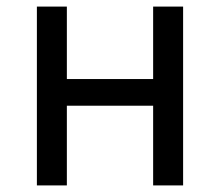

<svg xmlns="http://www.w3.org/2000/svg" viewBox="-20 -563 668 583"><path d="M92 -543H183V-323H445V-543H536V0H445V-242H183V0H92Z"/></svg>

Font: 思源黑体R
Style: Regular
Weight: 400
Designer: Ryoko NISHIZUKA  (kana & ideographs); Paul D. Hunt (Latin, Greek & Cyrillic); Wenlong ZHANG  (bopomofo); Sandoll Communi
Foundry: Adobe Systems Incorporated
Version: Version 1.00 June 24, 2014, initial release